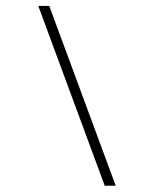

<svg xmlns="http://www.w3.org/2000/svg" viewBox="-20 -602 489 634"><path d="M325.8 11.3 106.5 -582.3H142.7L362.1 11.3Z"/></svg>

Font: Playfair 5pt SemiExpanded Light 12pt
Style: Italic
Weight: 300
Italic angle: -15.6°
Version: Version 2.000;gftools[0.9.28]